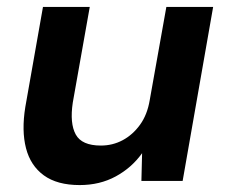

<svg xmlns="http://www.w3.org/2000/svg" viewBox="-20 -522 657 554"><path d="M210 12Q145 12 106.5 -16Q68 -44 55 -94.5Q42 -145 53 -213L104 -502H239L190 -226Q181 -166 198.5 -134Q216 -102 271 -102Q305 -102 334 -117.5Q363 -133 384 -162Q405 -191 412 -233L460 -502H595L507 0H388L390 -80Q360 -38 314 -13Q268 12 210 12Z"/></svg>

Font: DM Sans 16pt
Style: Bold Italic
Weight: 700
Italic angle: -10°
Version: Version 4.004;gftools[0.9.30]